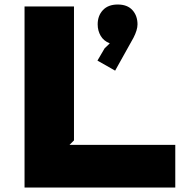

<svg xmlns="http://www.w3.org/2000/svg" viewBox="-20 -839 819 859"><path d="M764.2 -190.9V0H89.8V-810.1H311V-210.9L291 -190.9ZM595.2 -730Q595.2 -705.1 577.1 -669.9L495.1 -522.9L416 -567.9L448.2 -623L471.2 -645Q443.8 -655.8 430.4 -678.7Q417 -701.7 417 -730Q417 -768.6 440.4 -793.7Q463.9 -818.8 506.8 -818.8Q549.8 -818.8 572.5 -793.7Q595.2 -768.6 595.2 -730Z"/></svg>

Font: Sinkin Sans 900 X Black
Style: Regular
Weight: 950
Designer: Keith Bates
Foundry: K-Type
Version: Sinkin Sans (version 1.0)  by Keith Bates   •   © 2014   www